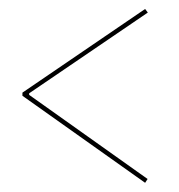

<svg xmlns="http://www.w3.org/2000/svg" viewBox="-20 -450 400 428"><path d="M309 -51 45 -238.5V-242L309.5 -422L303.5 -430L30 -243.5V-236.5L303.5 -42.5Z"/></svg>

Font: ZnikomitSC
Style: Regular
Weight: 100
Designer: gluk
Foundry: gluk
Version: Version 0.55